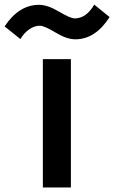

<svg xmlns="http://www.w3.org/2000/svg" viewBox="-114 -823 501 843"><path d="M-93.8 -707Q-31.2 -801.8 57.6 -801.8Q94.7 -801.8 145 -772Q195.3 -742.2 213.9 -742.2Q264.6 -742.2 299.8 -802.7L367.2 -748Q304.7 -650.4 216.8 -650.4Q178.7 -650.4 129.9 -680.2Q81.1 -710 60.5 -710Q36.1 -710 13.2 -693.4Q-9.8 -676.8 -24.4 -651.4ZM74.2 0V-563.5H197.3V0Z"/></svg>

Font: Gothic A1
Style: Bold
Weight: 700
Version: Version 2.50